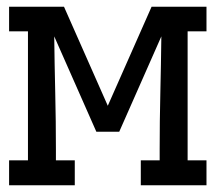

<svg xmlns="http://www.w3.org/2000/svg" viewBox="-20 -550 640 570"><path d="M7 0V-74H63V-457H7V-530H170L300 -236L430 -530H593V-457H537V-74H593V0H398V-74H454V-106Q454 -190 456 -274Q458 -358 459 -442L334 -159H266L141 -442Q142 -358 144 -274Q146 -190 146 -106V-74H202V0Z"/></svg>

Font: Iosevka Slab Extended
Style: Regular
Weight: 400
Width: 7
Monospace: yes
Designer: Belleve Invis
Foundry: Belleve Invis
Version: Version 11.1.1; ttfautohint (v1.8.3)